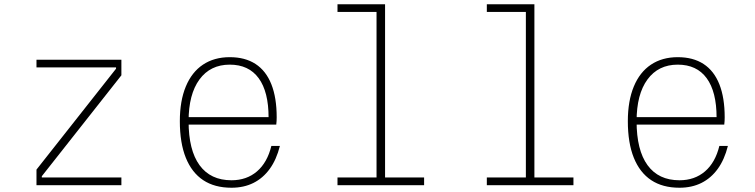

<svg xmlns="http://www.w3.org/2000/svg" viewBox="-20 -868 3540 900"><path d="M151 -588H549V-515L176 -42V-36H549V0H151V-73L524 -546V-552H151Z M850 -319H1253L1239 -317Q1239 -438 1192.5 -501.5Q1146 -565 1057 -565Q966 -565 915 -495.5Q864 -426 864 -300Q864 -164 915.5 -93.5Q967 -23 1065 -23Q1136 -23 1184.5 -64.5Q1233 -106 1252 -184H1292Q1276 -120 1244.5 -76.5Q1213 -33 1168 -10.5Q1123 12 1065 12Q986 12 932.5 -23.5Q879 -59 851 -128.5Q823 -198 823 -300Q823 -395 851 -462.5Q879 -530 931.5 -565Q984 -600 1057 -600Q1129 -600 1178 -568Q1227 -536 1252 -473Q1277 -410 1277 -318Q1277 -310 1276.5 -301Q1276 -292 1275 -284H850Z M1562 -848H1785V-36H1968V0H1562V-36H1745V-812H1562Z M2262 -848H2485V-36H2668V0H2262V-36H2445V-812H2262Z M2950 -319H3353L3339 -317Q3339 -438 3292.5 -501.5Q3246 -565 3157 -565Q3066 -565 3015 -495.5Q2964 -426 2964 -300Q2964 -164 3015.5 -93.5Q3067 -23 3165 -23Q3236 -23 3284.5 -64.5Q3333 -106 3352 -184H3392Q3376 -120 3344.5 -76.5Q3313 -33 3268 -10.5Q3223 12 3165 12Q3086 12 3032.5 -23.5Q2979 -59 2951 -128.5Q2923 -198 2923 -300Q2923 -395 2951 -462.5Q2979 -530 3031.5 -565Q3084 -600 3157 -600Q3229 -600 3278 -568Q3327 -536 3352 -473Q3377 -410 3377 -318Q3377 -310 3376.5 -301Q3376 -292 3375 -284H2950Z"/></svg>

Font: Martian Mono SemiExpanded Thin
Style: Regular
Weight: 250
Monospace: yes
Version: Version 0.930